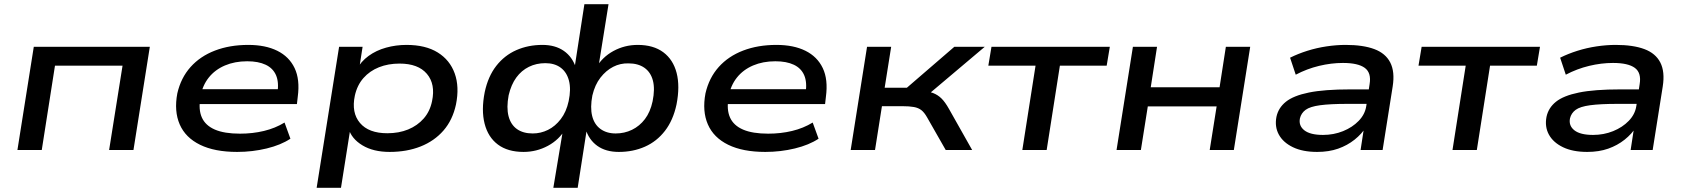

<svg xmlns="http://www.w3.org/2000/svg" viewBox="-20 -715 8034 915"><path d="M63 0 141 -492H694L616 0H500L564 -402H242L179 0Z M1110 9Q1003 9 933.5 -25Q864 -59 836.5 -122Q809 -185 825 -270Q842 -344 888 -395.5Q934 -447 1004.5 -474Q1075 -501 1163 -501Q1245 -501 1301.5 -473Q1358 -445 1384 -390.5Q1410 -336 1399 -254L1395 -219H907L918 -290H1328L1302 -271Q1310 -323 1295.5 -356.5Q1281 -390 1246 -406.5Q1211 -423 1158 -423Q1099 -423 1052 -403Q1005 -383 975 -345.5Q945 -308 935 -254V-249Q925 -193 942 -155Q959 -117 1004 -97.5Q1049 -78 1124 -78Q1184 -78 1238 -91Q1292 -104 1336 -131L1364 -54Q1319 -24 1251 -7.5Q1183 9 1110 9Z M1489 180 1596 -492H1708L1691 -383H1679Q1700 -422 1736.5 -448.5Q1773 -475 1820 -488Q1867 -501 1917 -501Q2008 -501 2066 -465Q2124 -429 2147 -365Q2170 -301 2153 -217Q2137 -143 2093.5 -93Q2050 -43 1984.5 -17Q1919 9 1837 9Q1759 9 1707 -22.5Q1655 -54 1641 -103L1650 -104L1605 180ZM1826 -80Q1881 -80 1925 -98Q1969 -116 1999 -150Q2029 -184 2039 -233Q2056 -314 2014.5 -363Q1973 -412 1884 -412Q1830 -412 1786 -394.5Q1742 -377 1712 -343Q1682 -309 1671 -259Q1654 -178 1695.5 -129Q1737 -80 1826 -80Z M2617 180 2664 -102H2676Q2645 -49 2591 -20Q2537 9 2475 9Q2400 9 2353 -26Q2306 -61 2289.5 -125.5Q2273 -190 2290 -276Q2306 -351 2345 -401Q2384 -451 2440.5 -476Q2497 -501 2565 -501Q2626 -501 2667 -472.5Q2708 -444 2725 -391H2718L2765 -695H2880L2831 -390H2819Q2850 -443 2903.5 -472Q2957 -501 3019 -501Q3094 -501 3141 -466Q3188 -431 3204.5 -367.5Q3221 -304 3204 -217Q3188 -142 3149 -91.5Q3110 -41 3053.5 -16Q2997 9 2929 9Q2867 9 2826.5 -20Q2786 -49 2770 -102H2777L2733 180ZM2519 -79Q2557 -79 2591.5 -96Q2626 -113 2652.5 -147.5Q2679 -182 2690 -233Q2702 -290 2691.5 -330.5Q2681 -371 2652 -392.5Q2623 -414 2579 -414Q2536 -414 2500.5 -396.5Q2465 -379 2440.5 -345.5Q2416 -312 2404 -261Q2393 -202 2403.5 -161.5Q2414 -121 2443.5 -100Q2473 -79 2519 -79ZM2914 -79Q2956 -79 2992 -96.5Q3028 -114 3053.5 -147.5Q3079 -181 3090 -232Q3102 -291 3091.5 -331Q3081 -371 3051 -392Q3021 -413 2975 -413Q2936 -414 2902 -396.5Q2868 -379 2841.5 -345Q2815 -311 2803 -260Q2792 -203 2802 -162.5Q2812 -122 2841.5 -100.5Q2871 -79 2914 -79Z M3627 9Q3520 9 3450.5 -25Q3381 -59 3353.5 -122Q3326 -185 3342 -270Q3359 -344 3405 -395.5Q3451 -447 3521.5 -474Q3592 -501 3680 -501Q3762 -501 3818.5 -473Q3875 -445 3901 -390.5Q3927 -336 3916 -254L3912 -219H3424L3435 -290H3845L3819 -271Q3827 -323 3812.5 -356.5Q3798 -390 3763 -406.5Q3728 -423 3675 -423Q3616 -423 3569 -403Q3522 -383 3492 -345.5Q3462 -308 3452 -254V-249Q3442 -193 3459 -155Q3476 -117 3521 -97.5Q3566 -78 3641 -78Q3701 -78 3755 -91Q3809 -104 3853 -131L3881 -54Q3836 -24 3768 -7.5Q3700 9 3627 9Z M4034 0 4112 -492H4227L4196 -297H4302L4528 -492H4673L4384 -248L4370 -282Q4405 -280 4427 -271.5Q4449 -263 4466.5 -246Q4484 -229 4503 -195L4613 0H4487L4398 -156Q4385 -179 4371 -190Q4357 -201 4335.5 -205Q4314 -209 4279 -209H4183L4150 0Z M4852 0 4915 -402H4690L4705 -492H5269L5254 -402H5031L4968 0Z M5301 0 5379 -492H5494L5464 -299H5792L5822 -492H5938L5860 0H5745L5778 -208H5450L5417 0Z M6257 9Q6188 9 6141.5 -13.5Q6095 -36 6074.5 -73.5Q6054 -111 6063 -158Q6072 -201 6108 -230Q6144 -259 6217.5 -274Q6291 -289 6414 -289H6522L6512 -220H6402Q6319 -220 6271 -213.5Q6223 -207 6202 -191.5Q6181 -176 6175 -151Q6168 -116 6196 -94Q6224 -72 6285 -72Q6336 -72 6380.5 -90Q6425 -108 6455 -139Q6485 -170 6491 -209L6507 -314Q6516 -368 6484 -391.5Q6452 -415 6380 -415Q6324 -415 6266 -401Q6208 -387 6155 -359L6128 -440Q6166 -459 6210.5 -473Q6255 -487 6302 -494Q6349 -501 6393 -501Q6476 -501 6529.5 -481Q6583 -461 6605.5 -417Q6628 -373 6617 -303L6569 0H6464L6481 -111H6491Q6470 -77 6435.5 -49.5Q6401 -22 6357 -6.5Q6313 9 6257 9Z M6902 0 6965 -402H6740L6755 -492H7319L7304 -402H7081L7018 0Z M7544 9Q7475 9 7428.5 -13.5Q7382 -36 7361.5 -73.5Q7341 -111 7350 -158Q7359 -201 7395 -230Q7431 -259 7504.5 -274Q7578 -289 7701 -289H7809L7799 -220H7689Q7606 -220 7558 -213.5Q7510 -207 7489 -191.5Q7468 -176 7462 -151Q7455 -116 7483 -94Q7511 -72 7572 -72Q7623 -72 7667.5 -90Q7712 -108 7742 -139Q7772 -170 7778 -209L7794 -314Q7803 -368 7771 -391.5Q7739 -415 7667 -415Q7611 -415 7553 -401Q7495 -387 7442 -359L7415 -440Q7453 -459 7497.5 -473Q7542 -487 7589 -494Q7636 -501 7680 -501Q7763 -501 7816.5 -481Q7870 -461 7892.5 -417Q7915 -373 7904 -303L7856 0H7751L7768 -111H7778Q7757 -77 7722.5 -49.5Q7688 -22 7644 -6.5Q7600 9 7544 9Z"/></svg>

Font: Nunito Sans 10pt Expanded SemiBold
Style: Italic
Weight: 600
Width: 7
Italic angle: -9°
Designer: Vernon Adams
Foundry: Vernon Adams
Version: Version 3.101;gftools[0.9.27]